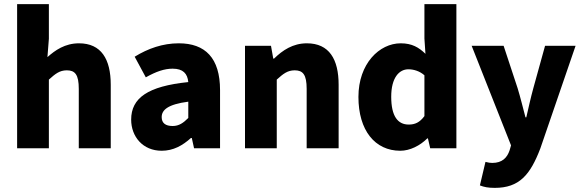

<svg xmlns="http://www.w3.org/2000/svg" viewBox="-20 -719 2823 931"><path d="M63 0H217V-333C248 -361 269 -378 304 -378C344 -378 362 -357 362 -288V0H517V-308C517 -432 471 -509 363 -509C295 -509 247 -475 210 -442L217 -531V-699H63Z M764 12C820 12 865 -13 906 -50H910L921 0H1047V-282C1047 -438 975 -509 847 -509C769 -509 698 -484 633 -444L687 -344C737 -372 777 -386 817 -386C868 -386 889 -362 893 -321C697 -301 616 -244 616 -139C616 -56 673 12 764 12ZM817 -108C783 -108 764 -122 764 -151C764 -186 794 -213 893 -226V-147C869 -123 848 -108 817 -108Z M1168 0H1322V-333C1353 -361 1374 -378 1409 -378C1449 -378 1467 -357 1467 -288V0H1622V-308C1622 -432 1576 -509 1468 -509C1400 -509 1350 -475 1309 -435H1305L1294 -497H1168Z M1921 12C1968 12 2017 -13 2052 -48H2055L2066 0H2193V-699H2038V-532L2043 -458C2011 -489 1978 -509 1923 -509C1820 -509 1718 -411 1718 -249C1718 -87 1798 12 1921 12ZM1962 -115C1909 -115 1877 -155 1877 -250C1877 -343 1916 -383 1960 -383C1985 -383 2014 -375 2038 -354V-156C2015 -125 1992 -115 1962 -115Z M2379 192C2498 192 2551 129 2600 1L2771 -497H2623L2566 -291C2553 -244 2543 -197 2532 -150H2528C2515 -199 2504 -245 2490 -291L2422 -497H2267L2458 -14L2451 10C2439 46 2415 71 2367 71C2357 71 2350 70 2334 66L2307 180C2327 188 2347 192 2379 192Z"/></svg>

Font: DAIFUKU Sans
Style: Bold
Weight: 700
Designer: Original font ‘Source Han Sans JP’ : Paul D. Hunt
Foundry: Daifuku
Version: Version 1.000